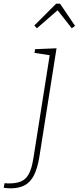

<svg xmlns="http://www.w3.org/2000/svg" viewBox="-117 -789 429 1046"><path d="M84 -635 70 -650 189 -769H210L292 -648L274 -635L190 -742H207ZM-97 234 -92 209Q-84 210 -77 210Q-70 210 -64 210Q-3 210 25 180Q53 150 65 73L155 -496L161 -487L71 -501L74 -521L191 -526L97 68Q87 128 68.5 165Q50 202 19 219.5Q-12 237 -59 237Q-70 237 -78.5 236Q-87 235 -97 234Z"/></svg>

Font: Bitter Thin ExtraLight
Style: Italic
Weight: 250
Italic angle: -9°
Version: Version 2.002